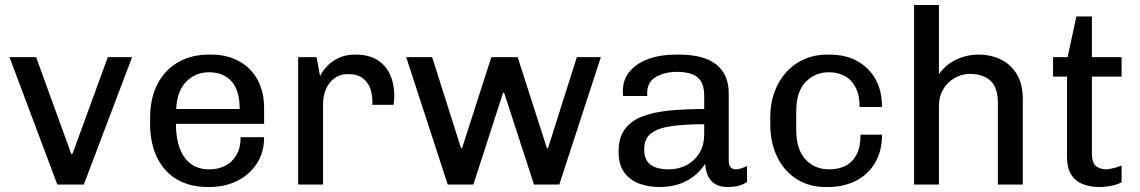

<svg xmlns="http://www.w3.org/2000/svg" viewBox="-20 -740 4570 770"><path d="M209.8 0 18 -511H124.8L266 -122H270.2L412.5 -511H509.8L316.2 0Z M811 10Q743 10 691.2 -19.6Q639.5 -49.2 610.8 -106.5Q582 -163.8 582 -245V-266Q582 -347.5 612.5 -404.6Q643 -461.8 696 -491.4Q749 -521 817 -521H827.8Q890 -521 937.9 -495.1Q985.8 -469.2 1012.5 -420.9Q1039.2 -372.5 1039.2 -306.5V-243.2H685.5Q685.5 -186 701 -144.9Q716.5 -103.8 746.2 -82.2Q776 -60.8 819.2 -60.8Q854.8 -60.8 883 -75Q911.2 -89.2 928.1 -118Q945 -146.8 945 -189.8H1039.2Q1039.2 -129 1010 -84.1Q980.8 -39.2 931.2 -14.6Q881.8 10 819.8 10ZM686.5 -302.8H941.2Q941.2 -378 908.5 -414.1Q875.8 -450.2 818.2 -450.2Q764.8 -450.2 727.5 -413.2Q690.2 -376.2 686.5 -302.8Z M1175.8 0V-511H1249.5L1263.5 -435.8Q1265 -438 1272.8 -451Q1280.5 -464 1297.4 -480.2Q1314.2 -496.5 1340.8 -508.8Q1367.2 -521 1405.5 -521Q1459.2 -521 1493.4 -499.4Q1527.5 -477.8 1544.4 -440.8Q1561.2 -403.8 1561.2 -357.2Q1561.2 -346.5 1560.2 -336.1Q1559.2 -325.8 1558.5 -319.8H1473.2V-338.8Q1473.2 -361.2 1464.6 -385.4Q1456 -409.5 1435 -426.1Q1414 -442.8 1376 -442.8Q1348 -442.8 1328.6 -431Q1309.2 -419.2 1297.4 -401.2Q1285.5 -383.2 1280.5 -363Q1275.5 -342.8 1275.5 -325.5V0Z M1775.5 0 1609 -511H1713L1828.8 -146.2H1833.2L1950.5 -511H2056L2173.2 -146.2H2177.8L2293.5 -511H2389.8L2223 0H2121.5L2001.8 -368H1997.5L1878.5 0Z M2624 10Q2583 10 2545.6 -2.9Q2508.2 -15.8 2484.5 -47.1Q2460.8 -78.5 2460.8 -132.5Q2460.8 -187.8 2485.5 -221.5Q2510.2 -255.2 2555.8 -272.9Q2601.2 -290.5 2664.4 -296.6Q2727.5 -302.8 2804.2 -302.8V-354.8Q2804.2 -408.5 2777.4 -430.1Q2750.5 -451.8 2693.8 -451.8Q2646.2 -451.8 2610.9 -431.5Q2575.5 -411.2 2575.5 -366.5V-355H2479.2Q2478.2 -359.5 2478.1 -365.2Q2478 -371 2478 -376.5Q2478 -420.8 2505.2 -453.4Q2532.5 -486 2580.4 -503.5Q2628.2 -521 2689.2 -521H2703Q2803.5 -521 2853 -481Q2902.5 -441 2902.5 -366.2V-95.2Q2902.5 -76.5 2910.9 -68.6Q2919.2 -60.8 2930.2 -60.8Q2940.5 -60.8 2953 -64.9Q2965.5 -69 2975.8 -74.5V-10.5Q2962.8 -0.8 2943.6 4.6Q2924.5 10 2899 10Q2867 10 2847.4 -2.4Q2827.8 -14.8 2818.6 -35.8Q2809.5 -56.8 2808 -83Q2778.5 -37.8 2732.2 -13.9Q2686 10 2624 10ZM2664 -60.8Q2698.8 -60.8 2730.6 -76.4Q2762.5 -92 2783.4 -123.8Q2804.2 -155.5 2804.2 -204V-241.8Q2729.2 -241.8 2675.1 -234.5Q2621 -227.2 2592.2 -206.1Q2563.5 -185 2563.5 -141Q2563.5 -98.8 2588.5 -79.8Q2613.5 -60.8 2664 -60.8Z M3289.5 10Q3226 10 3175.9 -21.2Q3125.8 -52.5 3097.4 -109.6Q3069 -166.8 3069 -243.5V-267.5Q3069 -325.8 3086.4 -372.1Q3103.8 -418.5 3134.5 -452Q3165.2 -485.5 3206.5 -503.2Q3247.8 -521 3295.5 -521H3307.2Q3370 -521 3417.1 -495.5Q3464.2 -470 3490.8 -423.2Q3517.2 -376.5 3517.2 -311H3427.5Q3427.5 -357.8 3411.5 -388.8Q3395.5 -419.8 3367.9 -435Q3340.2 -450.2 3304.5 -450.2Q3248.2 -450.2 3210.8 -411.2Q3173.2 -372.2 3173.2 -293V-220.2Q3173.2 -141 3210.1 -100.9Q3247 -60.8 3305.5 -60.8Q3342.8 -60.8 3371 -75.1Q3399.2 -89.5 3415.2 -120.2Q3431.2 -151 3431.2 -200H3517.2Q3517.2 -133.2 3488.8 -86Q3460.2 -38.8 3411.5 -14.4Q3362.8 10 3301.5 10Z M3645.8 0V-720H3745.5V-442.8Q3773 -481.5 3815.4 -501.2Q3857.8 -521 3903.2 -521Q3954.8 -521 3994.9 -500.9Q4035 -480.8 4058.4 -441.4Q4081.8 -402 4081.8 -343.2V0H3982V-325.5Q3982 -389 3952.2 -416.2Q3922.5 -443.5 3870.2 -443.5Q3835.8 -443.5 3807.4 -426.6Q3779 -409.8 3762.2 -381.1Q3745.5 -352.5 3745.5 -316.2V0Z M4388.2 10Q4351 10 4321.5 -1.9Q4292 -13.8 4275.6 -40.5Q4259.2 -67.2 4259.2 -110.8V-432.8H4203.2V-511H4261.5L4296.8 -674H4359V-511H4478V-432.8H4359V-128.5Q4359 -84.5 4377 -72.6Q4395 -60.8 4416 -60.8Q4427 -60.8 4446.5 -65.9Q4466 -71 4478 -76V-8.5Q4467 -2.8 4451.4 1.6Q4435.8 6 4419.2 8Q4402.8 10 4388.2 10Z"/></svg>

Font: Chivo Medium
Style: Regular
Weight: 500
Designer: Hector Gatti
Foundry: Omnibus-Type
Version: Version 2.002